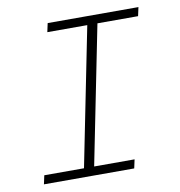

<svg xmlns="http://www.w3.org/2000/svg" viewBox="-76 -729 752 800"><g transform="rotate(-10 300.0 -329.5)"><path d="M46 0 54 -37H222L339 -622H170L178 -659H562L554 -622H382L265 -37H436L428 0Z"/></g></svg>

Font: Source Code Pro Light
Style: Italic
Weight: 300
Italic angle: -11°
Monospace: yes
Designer: Paul D. Hunt, Teo Tuominen
Foundry: Adobe Systems Incorporated
Version: Version 1.050;PS 1.000;hotconv 16.6.51;makeotf.lib2.5.65220